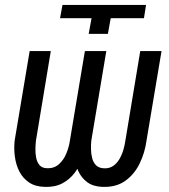

<svg xmlns="http://www.w3.org/2000/svg" viewBox="-20 -731 671 762"><path d="M343.3 -658.7H218.3L228 -711.4H559.6L551.3 -658.7H419.4L408.2 -596.7H332ZM316.9 -528.3H384.3L324.7 -173.3Q319.8 -138.7 308.1 -105.2Q296.4 -71.8 276.4 -45.2Q256.3 -18.6 227.1 -3.2Q197.8 12.2 157.7 10.7Q120.1 9.8 95.5 -6.8Q70.8 -23.4 57.1 -50Q43.5 -76.7 39.1 -108.6Q34.7 -140.6 38.1 -172.9L97.7 -528.3H181.6L122.6 -172.4Q121.1 -159.7 120.6 -141.6Q120.1 -123.5 123.3 -106.2Q126.5 -88.9 136 -76.7Q145.5 -64.5 164.1 -63.5Q193.8 -61.5 213.4 -78.9Q232.9 -96.2 243.4 -122.1Q253.9 -147.9 257.3 -172.4ZM536.6 -528.3H621.1L561.5 -173.3Q555.2 -125.5 534.4 -82.5Q513.7 -39.6 477.3 -13.4Q440.9 12.7 386.2 10.7Q349.6 9.3 326.4 -7.8Q303.2 -24.9 290.8 -52Q278.3 -79.1 275.1 -110.6Q272 -142.1 274.9 -172.9L334.5 -528.3H401.9L342.3 -172.4Q340.8 -157.7 341.1 -139.4Q341.3 -121.1 345.7 -103.8Q350.1 -86.4 361.1 -75.2Q372.1 -64 392.6 -63Q414.1 -62 429.2 -72.5Q444.3 -83 454.1 -99.9Q463.9 -116.7 469.5 -136Q475.1 -155.3 477.5 -172.4Z"/></svg>

Font: Roboto Condensed
Style: Italic
Weight: 400
Italic angle: -12°
Designer: Christian Robertson
Foundry: Google
Version: Version 3.0